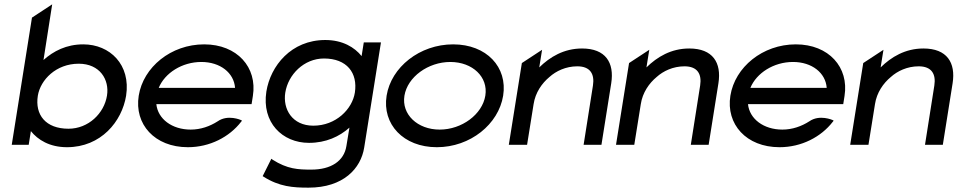

<svg xmlns="http://www.w3.org/2000/svg" viewBox="-20 -666 4404 883"><path d="M34 0H112L122 -63C154 -23 208 11 288 11C445 11 541 -108 560 -226C582 -368 486 -462 363 -462C285 -462 226 -431 180 -390L220 -646L127 -585ZM154 -226C166 -299 238 -373 342 -373C439 -373 484 -300 472 -226C459 -145 387 -74 295 -74C190 -74 140 -138 154 -226Z M618 -226C597 -95 691 11 844 11C945 11 1035 -36 1089 -106L1093 -111L1088 -114C1088 -114 1028 -141 981 -108C945 -85 903 -70 857 -70C771 -70 706 -119 699 -187H1137L1143 -225C1164 -356 1071 -462 919 -462C766 -462 639 -357 618 -226ZM710 -262C738 -330 817 -381 906 -381C993 -381 1056 -331 1061 -262Z M1205 -245C1183 -103 1278 -9 1401 -9C1479 -9 1541 -38 1587 -79L1573 6C1562 75 1502 114 1412 114C1351 114 1302 112 1233 68L1228 64L1188 144L1191 146C1265 193 1328 197 1399 197C1559 197 1640 109 1655 12L1732 -471H1653L1643 -408C1611 -448 1556 -482 1476 -482C1319 -482 1224 -363 1205 -245ZM1292 -240C1305 -323 1378 -397 1470 -397C1575 -397 1626 -331 1612 -240C1600 -164 1525 -88 1421 -88C1324 -88 1280 -164 1292 -240Z M1758 -226C1737 -95 1835 11 1989 11C2143 11 2273 -95 2294 -226C2315 -357 2218 -462 2064 -462C1910 -462 1779 -357 1758 -226ZM1840 -226C1854 -312 1949 -381 2051 -381C2153 -381 2226 -312 2212 -226C2198 -140 2104 -70 2002 -70C1900 -70 1826 -140 1840 -226Z M2320 0H2404L2434 -187C2442 -240 2472 -283 2507 -312C2537 -339 2582 -361 2635 -361C2695 -361 2715 -325 2707 -273L2664 0H2746L2791 -283C2806 -378 2765 -443 2657 -443C2573 -443 2509 -404 2460 -356L2473 -437L2380 -376Z M2813 0H2897L2927 -187C2935 -240 2965 -283 3000 -312C3030 -339 3075 -361 3128 -361C3188 -361 3208 -325 3200 -273L3157 0H3239L3284 -283C3299 -378 3258 -443 3150 -443C3066 -443 3002 -404 2953 -356L2966 -437L2873 -376Z M3339 -226C3318 -95 3412 11 3565 11C3666 11 3756 -36 3810 -106L3814 -111L3809 -114C3809 -114 3749 -141 3702 -108C3666 -85 3624 -70 3578 -70C3492 -70 3427 -119 3420 -187H3858L3864 -225C3885 -356 3792 -462 3640 -462C3487 -462 3360 -357 3339 -226ZM3431 -262C3459 -330 3538 -381 3627 -381C3714 -381 3777 -331 3782 -262Z M3890 0H3974L4004 -187C4012 -240 4042 -283 4077 -312C4107 -339 4152 -361 4205 -361C4265 -361 4285 -325 4277 -273L4234 0H4316L4361 -283C4376 -378 4335 -443 4227 -443C4143 -443 4079 -404 4030 -356L4043 -437L3950 -376Z"/></svg>

Font: Charger Sport
Style: SeBdExtObl
Weight: 600
Designer: Jasper
Foundry: Cannot Into Space Fonts
Version: Version 1.1